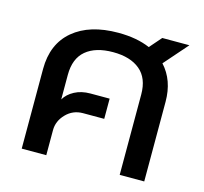

<svg xmlns="http://www.w3.org/2000/svg" viewBox="-88 -673 819 771"><g transform="rotate(15 321.5 -287.5)"><path d="M64.9 0V-331.1Q64.9 -435.5 133.1 -492.7Q201.2 -549.8 319.8 -549.8Q397 -549.8 452.1 -525.9L495.1 -575.2H607.9L522 -477.1Q574.2 -420.4 574.2 -331.1V0H472.2V-334Q472.2 -401.9 431.9 -435.5Q391.6 -469.2 319.8 -469.2Q247.1 -469.2 207 -435.5Q167 -401.9 167 -334V-231.9Q180.7 -255.4 208.7 -270.3Q236.8 -285.2 273.9 -285.2H354V-201.2H266.1Q224.1 -201.2 195.6 -171.6Q167 -142.1 167 -104V0Z"/></g></svg>

Font: Prompt
Style: Regular
Weight: 400
Designer: Katatrad Team
Foundry: CadsonDemak
Version: Version 1.000;PS 001.000;hotconv 1.0.88;makeotf.lib2.5.64775